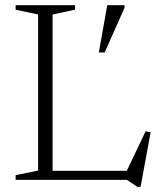

<svg xmlns="http://www.w3.org/2000/svg" viewBox="-20 -696 623 743"><path d="M524 27H511L471.5 0H151.5V-35H505L463 -19L543.5 -188L563 -184.5ZM183.5 -640V0H40.5V-18L127.5 -36V-640L40.5 -658.5V-676H270.5V-658.5ZM362.5 -493 395 -676H462V-666L385 -493Z"/></svg>

Font: Newsreader 16pt Light
Style: Regular
Weight: 300
Designer: Hugues Gentile
Foundry: Production Type
Version: Version 1.003